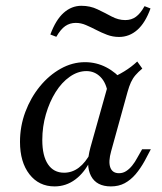

<svg xmlns="http://www.w3.org/2000/svg" viewBox="-20 -645 569 676"><path d="M172 11.3Q116.9 11.3 83.6 -31.5Q50.4 -74.3 50.4 -145.5Q50.4 -200.5 69.2 -250.9Q88.1 -301.3 120.4 -340.8Q152.7 -380.3 193.8 -403.2Q234.8 -426.1 279.2 -426.1Q319.2 -426.1 354 -408.1Q388.7 -390.1 414.6 -357.9L360.1 -314.1Q354.2 -353.8 333.6 -374.2Q313.1 -394.7 284.2 -394.7Q254 -394.7 225.8 -374.9Q197.5 -355.2 176 -321Q154.5 -286.8 141.7 -243Q128.9 -199.2 128.9 -151.9Q128.9 -96.4 148.9 -66.6Q168.9 -36.9 205.7 -36.9Q234.1 -36.9 257.7 -54.8Q281.4 -72.8 299.7 -107.9L300.1 -83.3Q278 -37.5 245.2 -13.1Q212.5 11.3 172 11.3ZM370.5 11.3Q319.7 11.3 300.4 -25.5Q281.1 -62.2 298.3 -125.5L366.5 -368.2Q392.3 -378.4 417.4 -393.7Q442.5 -409 463.2 -428.5L481 -403.6Q466.6 -391.6 457 -380.4Q447.3 -369.1 440.9 -355.1Q434.5 -341 428.9 -320.8L371.4 -112.9Q361 -76 368.3 -55.6Q375.6 -35.2 399 -35.2Q412.7 -35.2 423.9 -42.4Q435.2 -49.5 445.3 -61.9Q455.4 -74.3 463.5 -89.8L480.3 -119.4H511L489.5 -78.7Q474.6 -51.7 457.3 -31.4Q439.9 -11.2 418.9 0.1Q397.8 11.3 370.5 11.3ZM178.3 -515.4 157.3 -523.5Q176.3 -575 204.1 -599.8Q231.9 -624.6 266.6 -624.6Q297.5 -624.6 323.2 -612.2Q349 -599.9 372.7 -587.1Q396.5 -574.3 421 -574.3Q442.9 -574.3 458.7 -586Q474.6 -597.6 488.9 -623.3L509.9 -615.2Q491.6 -564.5 463.5 -539.7Q435.3 -514.9 399.1 -514.9Q377.1 -514.9 357 -522.5Q337 -530.1 318.6 -539.7Q300.1 -549.3 282.5 -556.8Q264.9 -564.4 247 -564.4Q225.9 -564.4 209.6 -553.1Q193.4 -541.8 178.3 -515.4Z"/></svg>

Font: Playfair 5pt SemiExpanded Light 12pt
Style: Italic
Weight: 300
Italic angle: -15.6°
Version: Version 2.000;gftools[0.9.28]